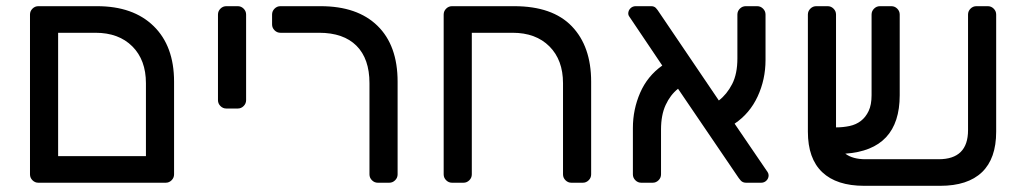

<svg xmlns="http://www.w3.org/2000/svg" viewBox="-20 -591 3316 621"><path d="M294 -571Q411 -571 477 -506.5Q543 -442 543 -327V-27Q543 -16 535 -8Q527 0 516 0H104Q93 0 85 -8Q77 -16 77 -27V-544Q77 -555 85 -563Q93 -571 104 -571ZM452 -322Q452 -397 408 -441Q364 -485 289 -485H168V-86H452Z M776 -267Q776 -256 768 -248Q760 -240 749 -240H712Q701 -240 693 -248Q685 -256 685 -267V-544Q685 -555 693 -563Q701 -571 712 -571H749Q760 -571 768 -563Q776 -555 776 -544Z M860 -544Q860 -555 868 -563Q876 -571 887 -571H1017Q1136 -571 1201 -507.5Q1266 -444 1266 -327V-27Q1266 -16 1258 -8Q1250 0 1239 0H1202Q1191 0 1183 -8Q1175 -16 1175 -27V-322Q1175 -401 1133 -443Q1091 -485 1012 -485H887Q876 -485 868 -493Q860 -501 860 -512V-544Z M1801 -322Q1801 -397 1757 -441Q1713 -485 1638 -485H1506V-27Q1506 -16 1498 -8Q1490 0 1479 0H1442Q1431 0 1423 -8Q1415 -16 1415 -27V-544Q1415 -555 1423 -563Q1431 -571 1442 -571H1643Q1767 -571 1829.5 -506Q1892 -441 1892 -327V-27Q1892 -16 1884 -8Q1876 0 1865 0H1828Q1817 0 1809 -8Q1801 -16 1801 -27V-322Z M2305 -266Q2331 -286 2348 -319Q2365 -352 2365 -402V-544Q2365 -555 2373 -563Q2381 -571 2392 -571H2429Q2440 -571 2448 -563Q2456 -555 2456 -544V-397Q2456 -334 2430.5 -279Q2405 -224 2356 -191L2463 -34Q2466 -29 2466 -24Q2466 -14 2459 -7Q2452 0 2442 0H2393Q2382 0 2375.5 -7.5Q2369 -15 2364 -23L2173 -304Q2148 -284 2133 -251.5Q2118 -219 2118 -172V-27Q2118 -16 2110 -8Q2102 0 2091 0H2054Q2043 0 2035 -8Q2027 -16 2027 -27V-177Q2027 -237 2050.5 -291Q2074 -345 2122 -379L2015 -538Q2013 -541 2012.5 -543.5Q2012 -546 2012 -547Q2012 -557 2019 -564Q2026 -571 2036 -571H2086Q2096 -571 2101.5 -565Q2107 -559 2112 -551Z M2863 -571Q2874 -571 2882 -563Q2890 -555 2890 -544V-283Q2890 -106 2714 -94Q2738 -76 2779 -76H3016Q3111 -76 3111 -170V-544Q3111 -555 3119 -563Q3127 -571 3138 -571H3175Q3186 -571 3194 -563Q3202 -555 3202 -544V-165Q3202 -78 3156 -34Q3110 10 3021 10H2775Q2686 10 2639.5 -34Q2593 -78 2593 -165V-544Q2593 -555 2601 -563Q2609 -571 2620 -571H2657Q2668 -571 2676 -563Q2684 -555 2684 -544V-179Q2707 -179 2728 -183.5Q2749 -188 2764.5 -200Q2780 -212 2789.5 -232Q2799 -252 2799 -283V-544Q2799 -555 2807 -563Q2815 -571 2826 -571Z"/></svg>

Font: Rubik
Style: Regular
Weight: 400
Designer: Hubert & Fischer
Foundry: Hubert & Fischer
Version: Version 1.002; ttfautohint (v1.6)